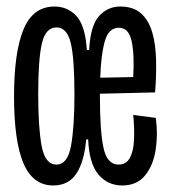

<svg xmlns="http://www.w3.org/2000/svg" viewBox="-20 -558 520 588"><path d="M143 10Q81 10 52 -57.5Q23 -125 23 -263Q23 -398 52 -468Q81 -538 147 -538Q187 -538 214 -509Q241 -480 246 -405H253Q257 -480 283.5 -509Q310 -538 348 -538Q389 -538 412.5 -516.5Q436 -495 446.5 -458Q457 -421 458 -373.5Q459 -326 455 -275L286 -271Q286 -267 286 -261Q286 -156 297 -105Q308 -54 343 -54Q367 -54 378 -75Q389 -96 390.5 -130.5Q392 -165 388 -206L457 -197Q464 -149 457 -101Q450 -53 425 -21.5Q400 10 354 10Q310 10 281.5 -23.5Q253 -57 250 -131H244Q238 -63 214 -26.5Q190 10 143 10ZM153 -54Q187 -54 197.5 -111.5Q208 -169 208 -269Q208 -380 196.5 -427Q185 -474 153 -474Q120 -474 108.5 -426Q97 -378 97 -268Q97 -168 107.5 -111Q118 -54 153 -54ZM344 -473Q312 -473 300.5 -430Q289 -387 287 -320L388 -322Q392 -392 383 -432.5Q374 -473 344 -473Z"/></svg>

Font: Bricolage Grotesque 96pt Condensed Light
Style: Regular
Weight: 300
Width: 3
Designer: Mathieu Triay
Foundry: Atelier Triay
Version: Version 1.001; ttfautohint (v1.8.4.7-5d5b);gftools[0.9.33.de